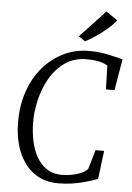

<svg xmlns="http://www.w3.org/2000/svg" viewBox="-64 -1028 747 1083"><g transform="rotate(5 310.0 -486.5)"><path d="M308.5 8Q240 8 191.5 -19.2Q143 -46.5 112.2 -92Q81.5 -137.5 67 -193.5Q52.5 -249.5 52 -306.5Q50 -407 78.2 -489Q106.5 -571 157.2 -629.5Q208 -688 274.5 -719.5Q341 -751 415.5 -751Q461.5 -751 499.2 -744.5Q537 -738 564.5 -730.8Q592 -723.5 608 -721L578 -543H529.5L525.5 -678Q515 -684.5 500 -690Q485 -695.5 462.5 -699.2Q440 -703 406 -703Q335.5 -703 284 -666.8Q232.5 -630.5 199.2 -572.2Q166 -514 150.5 -446Q135 -378 136.5 -314.5Q137.5 -264.5 147.8 -215.8Q158 -167 180.2 -127.5Q202.5 -88 237.8 -64.5Q273 -41 323.5 -41Q348 -41 376.8 -46Q405.5 -51 430.5 -61.5Q455.5 -72 469 -88Q473 -101 477 -114.5Q481 -128 485 -141.8Q489 -155.5 493 -169.2Q497 -183 500.5 -196.5H549.5L529.5 -36Q515.5 -31 493.5 -23.8Q471.5 -16.5 443.2 -9.2Q415 -2 381 3Q347 8 308.5 8ZM351 -828 494 -981 558.5 -937Q542 -913.5 510.8 -886.8Q479.5 -860 446 -837.5Q412.5 -815 388.5 -803Z"/></g></svg>

Font: Merriweather 7pt Light
Style: Italic
Weight: 300
Italic angle: -7.8°
Designer: Eben Sorkin
Foundry: Eben Sorkin
Version: Version 2.200;gftools[0.9.31]